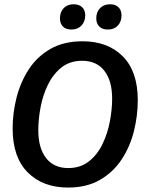

<svg xmlns="http://www.w3.org/2000/svg" viewBox="-20 -853 669 886"><path d="M294.2 12.5Q177.5 12.5 107.9 -57.5Q38.3 -127.5 38.3 -260Q38.3 -330.8 56.2 -402.1Q74.2 -473.3 112.5 -532.5Q150.8 -591.7 212.5 -627.1Q274.2 -662.5 360.8 -662.5Q477.5 -662.5 546.7 -592.9Q615.8 -523.3 615.8 -390.8Q615.8 -319.2 597.9 -247.5Q580 -175.8 541.2 -117.1Q502.5 -58.3 441.2 -22.9Q380 12.5 294.2 12.5ZM295 -77.5Q351.7 -77.5 390.8 -108.8Q430 -140 453.3 -188.8Q476.7 -237.5 487.1 -293.3Q497.5 -349.2 497.5 -397.5Q497.5 -480 461.7 -526.2Q425.8 -572.5 359.2 -572.5Q302.5 -572.5 263.8 -541.7Q225 -510.8 201.2 -462.1Q177.5 -413.3 167.1 -357.5Q156.7 -301.7 156.7 -252.5Q156.7 -170 192.5 -123.8Q228.3 -77.5 295 -77.5ZM310 -716.7Q283.3 -716.7 270 -730.8Q256.7 -745 256.7 -768.3Q256.7 -797.5 273.8 -815.4Q290.8 -833.3 320 -833.3Q345.8 -833.3 359.6 -819.2Q373.3 -805 373.3 -782.5Q373.3 -753.3 355.8 -735Q338.3 -716.7 310 -716.7ZM477.5 -716.7Q451.7 -716.7 437.9 -730.8Q424.2 -745 424.2 -768.3Q424.2 -797.5 441.7 -815.4Q459.2 -833.3 488.3 -833.3Q513.3 -833.3 527.1 -819.2Q540.8 -805 540.8 -782.5Q540.8 -753.3 523.8 -735Q506.7 -716.7 477.5 -716.7Z"/></svg>

Font: Familjen Grotesk GF Medium
Style: Italic
Weight: 500
Designer: Anders Wikstroem, Jonas Baeckman, Matilda Gysing, Kristian Moeller
Foundry: Familjen STHML AB
Version: Version 2.000; Beta; Release 4; Build 6